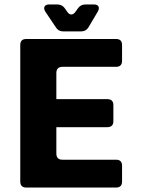

<svg xmlns="http://www.w3.org/2000/svg" viewBox="-20 -842 633 862"><path d="M98 0Q71 0 71 -27V-640Q71 -667 98 -667H501Q528 -667 528 -640V-569Q528 -542 501 -542H261Q233 -542 233 -514V-397H461Q489 -397 489 -370V-298Q489 -271 461 -271H233V-153Q233 -125 260 -125H501Q528 -125 528 -98V-27Q528 0 501 0ZM264 -701Q242 -701 231 -719L184 -789Q175 -803 180 -812.5Q185 -822 201 -822H237Q258 -822 270 -806L282 -789Q290 -777 300 -777Q310 -777 318 -788L331 -806Q343 -822 364 -822H401Q417 -822 422 -813Q427 -804 419 -790L377 -719Q366 -701 344 -701Z"/></svg>

Font: Pitagon Sans
Style: Bold
Weight: 700
Designer: Travis Tran
Foundry: Pitagon
Version: Version 1.001; ttfautohint (v1.8.4.7-5d5b);gftools[0.9.26]